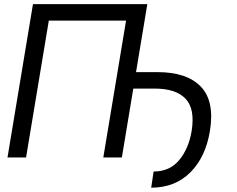

<svg xmlns="http://www.w3.org/2000/svg" viewBox="-20 -747 1125 911"><path d="M679 -727.3 558.2 0H470.2L578.1 -649.1H211.6L103.7 0H15.6L136.4 -727.3ZM612.2 -326.7 625 -404.8H727.3Q866.8 -404.8 933.1 -335.8Q999.3 -266.7 975.9 -125Q955.6 -1.4 883 71Q810.4 143.5 697.4 143.5L708.8 66.8Q785.5 66.8 830.4 12.4Q875.4 -41.9 889.2 -125Q906.2 -230.5 860.4 -278.6Q814.6 -326.7 714.5 -326.7Z"/></svg>

Font: Inter UI
Style: Italic
Weight: 400
Italic angle: -9.39999°
Designer: Rasmus Andersson
Foundry: rsms
Version: 3.2;8d6f07862